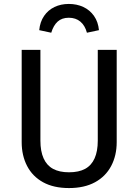

<svg xmlns="http://www.w3.org/2000/svg" viewBox="-20 -942 702 974"><path d="M476 -689H572V-221Q572 -153 544 -100Q516 -47 462 -17.5Q408 12 330 12Q252 12 198.5 -17.5Q145 -47 117.5 -100Q90 -153 90 -221V-689H185V-228Q185 -175 201 -139Q217 -103 249 -85.5Q281 -68 330 -68Q380 -68 412 -85.5Q444 -103 460 -139Q476 -175 476 -228ZM329 -922Q289 -922 256.5 -906.5Q224 -891 203.5 -861Q183 -831 179 -789L240 -776Q251 -813 272.5 -832.5Q294 -852 329 -852Q364 -852 387.5 -832.5Q411 -813 421 -776L482 -789Q478 -831 457 -861Q436 -891 403 -906.5Q370 -922 329 -922Z"/></svg>

Font: Fira Sans Variable
Style: Regular
Weight: 400
Designer: Carrois Corporate & Edenspiekermann AG
Foundry: Carrois Corporate GbR & Edenspiekermann AG
Version: Version 4.202